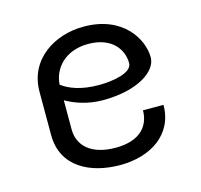

<svg xmlns="http://www.w3.org/2000/svg" viewBox="-84 -608 750 715"><g transform="rotate(-15 291.5 -250.5)"><path d="M295.8 -516.7C182.5 -516.7 75 -448.3 75 -325V-158.3C75 -35 180 16.7 295.8 16.7C411.7 16.7 508.3 -43.3 508.3 -158.3H429.2C429.2 -100.8 392.5 -50 295.8 -50C199.2 -50 154.2 -97.5 154.2 -158.3V-270.8C187.5 -251.7 235.8 -233.3 295.8 -233.3C430 -233.3 508.3 -287.5 508.3 -341.7C508.3 -410 449.2 -516.7 295.8 -516.7ZM154.2 -330.8C157.5 -391.7 205.8 -450 295.8 -450C385 -450 425 -395.8 425 -341.7C425 -305 352.5 -291.7 295.8 -291.7C227.5 -291.7 183.3 -309.2 154.2 -330.8Z"/></g></svg>

Font: BoonHome
Style: Book
Weight: 400
Designer: Sungsit Sawaiwan
Foundry: Sungsit Sawaiwan
Version: Version 0.2